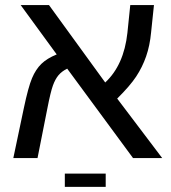

<svg xmlns="http://www.w3.org/2000/svg" viewBox="-20 -619 668 752"><path d="M61 -599.1H171.9L392.1 -295.9Q465.3 -364.3 479 -490.2L490.2 -599.1H583L571.8 -492.2Q566.9 -439.9 552.2 -397.9Q537.6 -356 513.4 -319.3Q489.3 -282.7 439 -232.9L615.2 0H501L243.2 -350.1Q222.2 -339.8 209.2 -324.5Q196.3 -309.1 187.3 -284.2Q178.2 -259.3 166 -196.8L127 0H32.2L73.2 -194.8Q90.8 -278.3 105.5 -313Q120.1 -347.7 142.3 -369.1Q164.6 -390.6 202.1 -405.8ZM233.9 61H394V112.8H233.9Z"/></svg>

Font: Arial
Style: Regular
Weight: 400
Designer: Steve Matteson
Foundry: Ascender Corporation
Version: Version 2.00.3